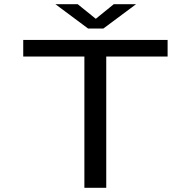

<svg xmlns="http://www.w3.org/2000/svg" viewBox="-20 -889 915 909"><path d="M379.5 0V-621.5H90V-700H773.5V-621.5H483V0ZM242.5 -869H348L433.5 -800L518.5 -869H624L469.5 -754H397Z"/></svg>

Font: Trispace SemiExpanded
Style: Regular
Weight: 400
Width: 6
Designer: Tyler Finck
Foundry: Etcetera Type Company
Version: Version 1.210; ttfautohint (v1.8.3)